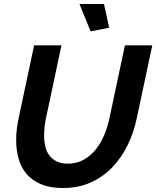

<svg xmlns="http://www.w3.org/2000/svg" viewBox="-20 -937 783 962"><path d="M295 5Q231 5 186.5 -13.5Q142 -32 114 -64.5Q86 -97 73.5 -140.5Q61 -184 61 -235Q61 -290 74 -348L151 -710H288L211 -348Q206 -325 203.5 -302.5Q201 -280 201 -259Q201 -229 207 -203Q213 -177 227.5 -158Q242 -139 264.5 -128Q287 -117 320 -117Q365 -117 400 -137Q435 -157 460.5 -189Q486 -221 503 -262.5Q520 -304 529 -348L606 -710H743L666 -348Q651 -275 620 -211Q589 -147 543 -99Q497 -51 435 -23Q373 5 295 5ZM378 -917H501L527 -798L434 -780Z"/></svg>

Font: PTCRaleway
Style: Bold Italic
Weight: 700
Italic angle: -12°
Designer: Matt McInerney, Pablo Impallari, Rodrigo Fuenzalida
Foundry: Matt McInerney, Pablo Impallari, Rodrigo Fuenzalida
Version: Version 3.000g; ttfautohint (v1.5) -l 8 -r 28 -G 28 -x 14 -D